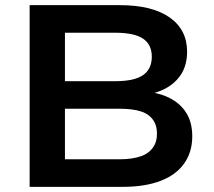

<svg xmlns="http://www.w3.org/2000/svg" viewBox="-20 -725 832 745"><path d="M95 0V-705H445Q570 -705 638 -657.5Q706 -610 706 -524Q706 -458 667 -416Q628 -374 561 -360V-368Q611 -361 648.5 -339Q686 -317 706 -281.5Q726 -246 726 -196Q726 -135 694.5 -90.5Q663 -46 602.5 -23Q542 0 457 0ZM232 -107H446Q469 -107 490 -110Q511 -113 529 -119.5Q547 -126 560.5 -138Q574 -150 581.5 -166.5Q589 -183 589 -206Q589 -230 581.5 -246.5Q574 -263 560.5 -274.5Q547 -286 529 -292Q511 -298 490 -300.5Q469 -303 447 -303H232ZM232 -410H428Q501 -410 535 -433.5Q569 -457 569 -505Q569 -552 535 -575Q501 -598 427 -598H232Z"/></svg>

Font: Nunito Sans 10pt SemiExpanded
Style: Bold
Weight: 700
Width: 6
Designer: Vernon Adams
Foundry: Vernon Adams
Version: Version 3.101;gftools[0.9.27]